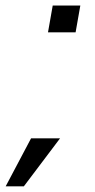

<svg xmlns="http://www.w3.org/2000/svg" viewBox="-76 -597 344 692"><path d="M114 -577 97 -480.5H196.5L213.5 -577ZM-55.5 74.5H10L140.5 -98.5H36Z"/></svg>

Font: Anybody SemiExpanded
Style: Italic
Weight: 400
Width: 6
Italic angle: -10°
Version: Version 1.113;gftools[0.9.25]